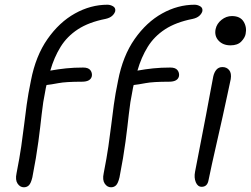

<svg xmlns="http://www.w3.org/2000/svg" viewBox="-20 -780 1062 813"><path d="M81 13Q65 13 54.5 -2.5Q44 -18 50 -46Q63 -112 70 -160.5Q77 -209 82 -250.5Q87 -292 93 -336.5Q99 -381 111 -439Q131 -543 181 -614.5Q231 -686 297.5 -723Q364 -760 435 -760Q447 -760 458.5 -753.5Q470 -747 468 -733Q465 -722 455 -713Q445 -704 427 -700Q356 -686 310 -656Q264 -626 236.5 -581.5Q209 -537 193 -481Q226 -487 259.5 -490.5Q293 -494 332 -494Q354 -494 362.5 -483Q371 -472 369 -458Q364 -434 327 -434Q259 -434 227.5 -428Q196 -422 177 -420Q174 -409 172 -396Q162 -348 156.5 -296.5Q151 -245 142.5 -180.5Q134 -116 117 -29Q111 -4 102.5 4.5Q94 13 81 13ZM450 13Q434 13 423.5 -2.5Q413 -18 419 -46Q432 -112 439 -160.5Q446 -209 451 -250.5Q456 -292 462 -336.5Q468 -381 480 -439Q500 -543 550 -614.5Q600 -686 666.5 -723Q733 -760 804 -760Q816 -760 827.5 -753.5Q839 -747 837 -733Q834 -722 824 -713Q814 -704 796 -700Q725 -686 679 -656Q633 -626 605.5 -581.5Q578 -537 562 -481Q595 -487 628.5 -490.5Q662 -494 701 -494Q723 -494 731.5 -483Q740 -472 738 -458Q733 -434 696 -434Q628 -434 596.5 -428Q565 -422 546 -420Q543 -409 541 -396Q531 -348 525.5 -296.5Q520 -245 511.5 -180.5Q503 -116 486 -29Q480 -4 471.5 4.5Q463 13 450 13ZM956 -588Q924 -588 905.5 -608Q887 -628 893 -657Q898 -680 918 -696Q938 -712 962 -712Q997 -712 1011.5 -688.5Q1026 -665 1020 -636Q1017 -620 1001.5 -604Q986 -588 956 -588ZM834 11Q817 11 809 -8.5Q801 -28 806 -53Q822 -137 833.5 -195Q845 -253 853 -296Q861 -339 868 -376.5Q875 -414 883 -456Q887 -474 896.5 -485Q906 -496 922 -496Q940 -496 950.5 -483Q961 -470 957 -445Q952 -422 943 -379.5Q934 -337 922.5 -285Q911 -233 899 -181Q887 -129 877.5 -85.5Q868 -42 863 -17Q858 11 834 11Z"/></svg>

Font: Shantell Sans Normal
Style: Italic
Weight: 300
Italic angle: -11.31°
Designer: Stephen Nixon, Anya Danilova, Shantell Martin
Foundry: Arrow Type
Version: Version 1.008;[a672d596b]